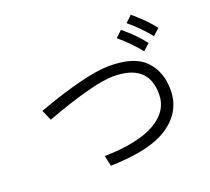

<svg xmlns="http://www.w3.org/2000/svg" viewBox="-135 -1026 1270 1160"><g transform="rotate(-20 500.0 -446.0)"><path d="M113.3 -491.2Q435.5 -608.4 585.9 -608.4Q745.1 -608.4 814.9 -536.1Q884.8 -463.9 884.8 -346.7Q884.8 -209 765.6 -126.5Q646.5 -43.9 388.7 -38.1L374 -105.5Q590.8 -110.4 700.7 -173.8Q810.5 -237.3 810.5 -346.7Q810.5 -541 585.9 -541Q460.9 -541 142.6 -423.8ZM772.5 -815.4 813.5 -854.5Q898.4 -783.2 943.4 -722.7L901.4 -684.6Q844.7 -754.9 772.5 -815.4ZM685.5 -750 726.6 -789.1Q811.5 -717.8 856.4 -657.2L814.5 -619.1Q757.8 -689.5 685.5 -750Z"/></g></svg>

Font: Gothic A1
Style: Regular
Weight: 400
Designer: HanYang I&C Co.,Ltd.
Foundry: HanYang I&C Co.,Ltd.
Version: Version 2.50